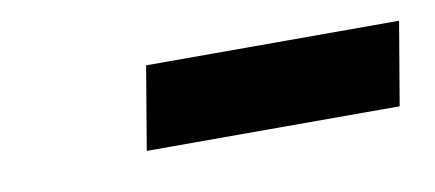

<svg xmlns="http://www.w3.org/2000/svg" viewBox="-28 -774 478 211"><g transform="rotate(-10 211.0 -668.5)"><path d="M421.9 -715.3 406.2 -622.6H124L139.6 -715.3Z"/></g></svg>

Font: Inter 24pt
Style: Bold Italic
Weight: 700
Italic angle: -9.3988°
Version: Version 4.001;git-66647c0bb